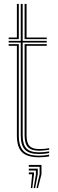

<svg xmlns="http://www.w3.org/2000/svg" viewBox="-20 -790 292 972"><path d="M177.5 -10.2Q128 -10.2 106.5 -32.2Q85 -54.2 85 -104.8V-574.8H23.8V-583.2H85V-770H94.8V-583.2H216.8V-574.8H94.8V-104.8Q94.8 -58.8 114 -38.8Q133.2 -18.8 177.5 -18.8Q189.5 -18.8 202.2 -20Q215 -21.2 228.8 -23.5V-15Q217 -12.8 203.8 -11.5Q190.5 -10.2 177.5 -10.2ZM177.5 6.2Q117.5 6.2 91.5 -19.5Q65.5 -45.2 65.5 -104.8V-558.2H23.8V-566.5H75.2V-104.8Q75.2 -49.5 98.9 -25.8Q122.5 -2 177.5 -2Q190.5 -2 203.9 -3.2Q217.2 -4.5 228.8 -7V1.5Q208.2 6.2 177.5 6.2ZM177.5 -27Q138.5 -27 121.5 -45.1Q104.5 -63.2 104.5 -104.8V-566.5H216.8V-558.2H114.5V-104.8Q114.5 -67.5 129.1 -51.5Q143.8 -35.5 177.5 -35.5Q186.2 -35.5 199.8 -36.2Q213.2 -37 228.8 -40V-31.8Q214.8 -29.5 201.6 -28.2Q188.5 -27 177.5 -27ZM23.8 -591.8V-600H65.5V-770H75.2V-591.8ZM104.5 -591.8V-770H114.5V-600H216.8V-591.8ZM164.8 162.2 180.5 92.2V54.5H125.8V45H190V92.2L172 162.2ZM136.2 162.2 142.8 92.2H125.8V82.8H152.2V92.2L143.5 162.2ZM150.5 162.2 161.8 92.2V73.5H125.8V64H171.2V92.2L157.8 162.2Z"/></svg>

Font: Big Shoulders Inline Text Thin ExtraLight
Style: Regular
Weight: 250
Version: Version 2.002